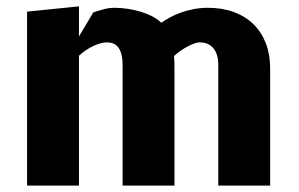

<svg xmlns="http://www.w3.org/2000/svg" viewBox="-20 -583 940 603"><path d="M228 0H65V-546.5L228 -563V-468.5L273 -544Q289 -549.5 305.8 -554Q322.5 -558.5 340 -558.5Q361.5 -558.5 383.2 -555Q405 -551.5 424.2 -545.5Q443.5 -539.5 459.8 -530.8Q476 -522 486.5 -511.5Q498 -519.5 513.2 -528Q528.5 -536.5 547.2 -543.2Q566 -550 587.5 -554.2Q609 -558.5 633 -558.5Q678.5 -558.5 714.8 -545Q751 -531.5 776.2 -506.8Q801.5 -482 815 -446.8Q828.5 -411.5 828.5 -368V0H665.5V-378.5Q665.5 -399 660.5 -412.8Q655.5 -426.5 647.2 -434.8Q639 -443 628.8 -446.5Q618.5 -450 607.5 -450Q600.5 -450 591 -446.8Q581.5 -443.5 570.5 -437.8Q559.5 -432 548 -424.2Q536.5 -416.5 526.5 -407Q527.5 -395 527.8 -386.2Q528 -377.5 528 -363.5V0H365V-378.5Q365 -399 361.2 -412.8Q357.5 -426.5 351 -434.8Q344.5 -443 335.2 -446.5Q326 -450 315 -450Q306.5 -450 295.8 -447Q285 -444 273.5 -438.8Q262 -433.5 250.2 -425.5Q238.5 -417.5 228 -408Z"/></svg>

Font: B612
Style: Bold
Weight: 700
Designer: Nicolas Chauveau, Thomas Paillot, Jonathan Favre-Lamarine, Jean-Luc Vinot
Foundry: AIRBUS
Version: Version 1.008